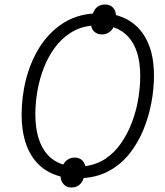

<svg xmlns="http://www.w3.org/2000/svg" viewBox="-20 -783 733 853"><path d="M297 50Q276 50 263 36Q250 22 249 1Q191 -14 152.5 -51.5Q114 -89 95 -145.5Q76 -202 76 -272Q76 -356 96.5 -434Q117 -512 157 -575Q197 -638 256.5 -677.5Q316 -717 393 -723Q400 -744 414 -753.5Q428 -763 448 -763Q468 -763 481 -750Q494 -737 495 -716Q548 -702 585.5 -667.5Q623 -633 643.5 -578Q664 -523 664 -446Q664 -388 652.5 -326.5Q641 -265 617.5 -207.5Q594 -150 557.5 -103Q521 -56 469.5 -26.5Q418 3 352 8Q345 29 331 39.5Q317 50 297 50ZM359 -45Q410 -52 449.5 -78.5Q489 -105 518 -147Q547 -189 566 -239Q585 -289 594 -342.5Q603 -396 603 -445Q603 -504 589.5 -547.5Q576 -591 549.5 -620Q523 -649 484 -662Q477 -647 463 -638.5Q449 -630 433 -630Q414 -630 401 -640.5Q388 -651 385 -669Q334 -663 294 -637.5Q254 -612 224.5 -572.5Q195 -533 175.5 -483.5Q156 -434 146.5 -380.5Q137 -327 137 -274Q137 -217 150.5 -171.5Q164 -126 191.5 -95.5Q219 -65 261 -52Q269 -67 282.5 -75Q296 -83 312 -83Q330 -83 342.5 -73Q355 -63 359 -45Z"/></svg>

Font: Noto Sans Display Light
Style: Italic
Weight: 300
Italic angle: -12°
Designer: Monotype Design Team
Foundry: Monotype Imaging Inc.
Version: Version 2.003